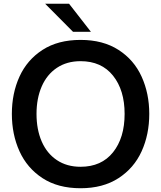

<svg xmlns="http://www.w3.org/2000/svg" viewBox="-20 -987 857 1020"><path d="M43 -382Q43 -491 83.5 -580Q124 -669 206 -722Q288 -775 408 -775Q527 -775 609.5 -722Q692 -669 732.5 -579.5Q773 -490 773 -382Q773 -273 732.5 -183.5Q692 -94 609.5 -40.5Q527 13 408 13Q288 13 206 -40.5Q124 -94 83.5 -183.5Q43 -273 43 -382ZM642 -382Q642 -508 580.5 -585Q519 -662 408 -662Q335 -662 282 -626.5Q229 -591 201.5 -527.5Q174 -464 174 -382Q174 -299 201.5 -235.5Q229 -172 282 -136.5Q335 -101 408 -101Q519 -101 580.5 -178Q642 -255 642 -382ZM347 -967 463 -818H368L220 -967Z"/></svg>

Font: Open Sauce Sans SemiBold
Style: Regular
Weight: 600
Designer: Alfredo Marco Pradil
Foundry: Creative Sauce Fz LLC
Version: Version 1.477